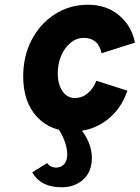

<svg xmlns="http://www.w3.org/2000/svg" viewBox="-20 -543 590 811"><path d="M288 12Q192 12 135 -50.8Q78 -113.5 78 -220Q78 -306.5 114 -375Q150 -443.5 212.2 -483.2Q274.5 -523 353 -523Q428 -523 481.5 -479.5Q535 -436 550 -363L409 -318Q402.5 -350.5 383.2 -366.8Q364 -383 334 -383Q303.5 -383 278.5 -362.8Q253.5 -342.5 238.8 -308.5Q224 -274.5 224 -233Q224 -186.5 244 -157.8Q264 -129 296 -129Q326 -129 349.8 -148.2Q373.5 -167.5 387 -202L518 -160Q492 -81.5 429.8 -34.8Q367.5 12 288 12ZM239 248Q152 248 116 185L179 146Q188 157 197.5 161Q207 165 216 165Q238 165 251 150.2Q264 135.5 264 110Q264 81.5 251.5 49.2Q239 17 220 -7H313Q339.5 23 353.8 56.2Q368 89.5 368 124Q368 182.5 331.8 215.2Q295.5 248 239 248Z"/></svg>

Font: Overpass Black
Style: Italic
Weight: 900
Italic angle: -10°
Designer: Delve Withrington, Dave Bailey, Thomas Jockin
Foundry: Delve Fonts LLC
Version: Version 4.000